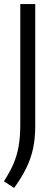

<svg xmlns="http://www.w3.org/2000/svg" viewBox="-28 -760 268 951"><path d="M42 171 -8.5 138Q21 92.5 38.8 51.2Q56.5 10 64.5 -36.8Q72.5 -83.5 72.5 -145.5V-740H146.5V-136Q146.5 -74.5 135.8 -24.2Q125 26 102 72.8Q79 119.5 42 171Z"/></svg>

Font: Encode Sans Condensed
Style: Regular
Weight: 400
Width: 3
Designer: Multiple Designers
Foundry: Impallari Type
Version: Version 3.000; ttfautohint (v1.8.3) -l 8 -r 50 -G 200 -x 14 